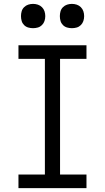

<svg xmlns="http://www.w3.org/2000/svg" viewBox="-20 -968 540 988"><path d="M75 0V-70H211V-665H75V-735H425V-665H289V-70H425V0ZM350 -823Q337 -823 325 -826.5Q313 -830 304 -839Q295 -848 291.5 -860Q288 -872 288 -885Q288 -898 291.5 -910Q295 -922 304 -931Q313 -940 325 -944Q337 -948 350 -948Q363 -948 375 -944Q387 -940 396 -931Q405 -922 409 -910Q413 -898 413 -885Q413 -872 409 -860Q405 -848 396 -839Q387 -830 375 -826.5Q363 -823 350 -823ZM150 -823Q137 -823 125 -826.5Q113 -830 104 -839Q95 -848 91.5 -860Q88 -872 88 -885Q88 -898 91.5 -910Q95 -922 104 -931Q113 -940 125 -944Q137 -948 150 -948Q163 -948 175 -944Q187 -940 196 -931Q205 -922 209 -910Q213 -898 213 -885Q213 -872 209 -860Q205 -848 196 -839Q187 -830 175 -826.5Q163 -823 150 -823Z"/></svg>

Font: Iosevka Gothic
Style: Regular
Weight: 400
Monospace: yes
Designer: Belleve Invis
Foundry: Belleve Invis
Version: Version 15.5.1; ttfautohint (v1.8.4)